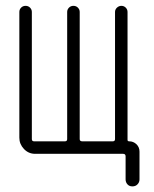

<svg xmlns="http://www.w3.org/2000/svg" viewBox="-20 -540 540 674"><path d="M103.5 0Q80.1 0 64 -17.1Q47.9 -34.2 47.9 -56.6V-498Q47.9 -506.8 54.2 -513.2Q60.5 -519.5 69.8 -519.5Q79.1 -519.5 85.4 -513.2Q91.8 -506.8 91.8 -498V-51.8Q91.8 -43.9 99.6 -43.9H208Q215.8 -43.9 215.8 -51.8V-498Q215.8 -506.8 222.2 -513.2Q228.5 -519.5 237.8 -519.5Q247.1 -519.5 253.4 -513.2Q259.8 -506.8 259.8 -498V-51.8Q259.8 -43.9 268.6 -43.9H376Q383.8 -43.9 383.8 -51.8V-498Q383.8 -506.8 390.6 -513.2Q397.5 -519.5 406.2 -519.5Q415 -519.5 421.4 -513.2Q427.7 -506.8 427.7 -498V-48.8Q427.7 -43.9 433.6 -43.9Q448.2 -43.9 459 -33.7Q469.7 -23.4 469.7 -7.8V89.8Q469.7 99.6 462.9 106.9Q456.1 114.3 444.8 114.3Q433.6 114.3 427.2 106.9Q420.9 99.6 420.9 89.8V8.8Q420.9 0 412.1 0Z"/></svg>

Font: Rounded Mgen+ 2m light
Style: Regular
Weight: 200
Designer: [Source Han Sans]
Ryoko NISHIZUKA  (kana & ideographs); Paul D. Hunt (Latin, Greek & Cyrillic); Wenlong ZHANG  (bopomofo
Version: Version 1.059.20150602